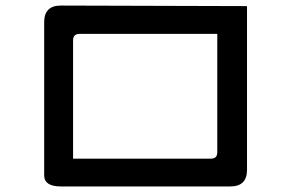

<svg xmlns="http://www.w3.org/2000/svg" viewBox="-20 -716 1040 691"><path d="M869 -105Q869 -45 809 -45H199Q139 -45 139 -85V-118V-636Q139 -696 199 -696L869 -694ZM266 -594Q243 -594 243 -571V-145H739Q762 -145 762 -168V-594Z"/></svg>

Font: Swei Half Moon CJK TC
Style: Medium
Weight: 500
Version: Version 2.125